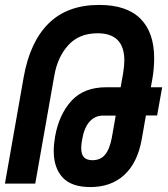

<svg xmlns="http://www.w3.org/2000/svg" viewBox="-60 -745 680 779"><path d="M158 -132.5Q158 -159 163.5 -191Q179.5 -281 230 -336Q280.5 -391 371 -391H429.5L439.5 -447.5Q444.5 -478.5 444.5 -499.5Q444.5 -610 336 -610Q261.5 -610 217.8 -562.5Q174 -515 160.5 -439L83 0H-40L36 -431.5Q61.5 -575.5 137.5 -650.2Q213.5 -725 342.5 -725Q454 -725 509.8 -669.2Q565.5 -613.5 565.5 -508.5Q565.5 -466 557.5 -421L552 -391H598L577.5 -276.5H532L515 -179.5Q498 -84.5 444.2 -35.2Q390.5 14 307 14Q230 14 194 -25Q158 -64 158 -132.5ZM269.5 -144.5Q269.5 -118 281 -106.5Q292.5 -95 315 -95Q348 -95 366.8 -118Q385.5 -141 394 -188L409.5 -276H358Q325 -276 303 -251Q281 -226 273 -177Q269.5 -159.5 269.5 -144.5Z"/></svg>

Font: JuliaMono SemiBoldItalic
Style: Regular
Weight: 600
Italic angle: -9°
Monospace: yes
Designer: cormullion
Foundry: corm
Version: Version 0.049; ttfautohint (v1.8.4)